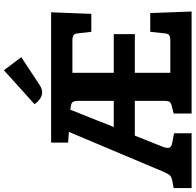

<svg xmlns="http://www.w3.org/2000/svg" viewBox="-35 -973 1002 984"><g transform="rotate(-90 466.0 -481.0)"><path d="M441 -139V-291H263L205 -146Q200 -135 200 -122Q200 -103 228 -99L275 -90V0H-6V-92L31 -99Q51 -103 58.5 -110.5Q66 -118 78 -145L282 -629L227 -633V-720H895L887 -514H795L787 -582Q786 -599 777.5 -605Q769 -611 749 -611H585V-399H783V-291H585V-109H749Q769 -109 777.5 -115Q786 -121 787 -138L795 -212H891L899 0H376V-92L412 -101Q430 -105 435.5 -112.5Q441 -120 441 -139ZM441 -399V-579Q441 -600 435.5 -608.5Q430 -617 412 -619L396 -622L307 -399ZM424 -805 598 -962 665 -873 521 -778Q502 -766 485 -766Q452 -766 424 -805Z"/></g></svg>

Font: Enriqueta
Style: Bold
Weight: 700
Designer: Viviana Monsalve, Gustavo Ibarra
Foundry: 72Puntos
Version: Version 2.000